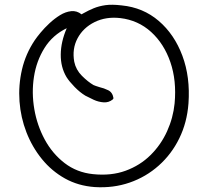

<svg xmlns="http://www.w3.org/2000/svg" viewBox="-20 -764 892 817"><path d="M383 32Q313 27 256.5 -4.5Q200 -36 158.5 -87Q117 -138 92.5 -201Q68 -264 63 -332.5Q58 -401 73.5 -468Q89 -535 128 -593Q136 -605 152.5 -625Q169 -645 190.5 -665Q212 -685 235.5 -699.5Q259 -714 283 -716.5Q307 -719 327 -703Q330 -704 334 -707Q357 -720 379 -729Q401 -738 428.5 -742Q456 -746 498 -741Q589 -732 655.5 -675Q722 -618 756 -527Q790 -436 782 -324Q776 -243 743 -175.5Q710 -108 655.5 -59.5Q601 -11 531.5 13Q462 37 383 32ZM376 -23Q453 -15 514.5 -37.5Q576 -60 620.5 -104Q665 -148 691 -205.5Q717 -263 723 -324Q732 -421 705 -499.5Q678 -578 623 -628Q568 -678 492 -687Q431 -694 382.5 -670Q334 -646 310 -601Q286 -556 296 -501Q303 -467 328.5 -441.5Q354 -416 378 -402Q383 -400 388.5 -398Q394 -396 404 -393Q422 -389 440.5 -380Q459 -371 463 -346L460 -341Q443 -327 421 -328.5Q399 -330 378.5 -339.5Q358 -349 343 -357Q320 -371 297.5 -394Q275 -417 263 -436Q238 -478 238.5 -532Q239 -586 264 -644Q204 -615 169.5 -560Q135 -505 124.5 -437Q114 -369 126 -299.5Q138 -230 170.5 -170Q203 -110 255 -70Q307 -30 376 -23Z"/></svg>

Font: Yuji Hentaigana Akebono
Style: Regular
Weight: 400
Designer: Kataoka Yuji
Foundry: Kinuta Font Factory
Version: Version 3.002